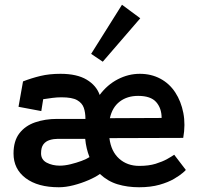

<svg xmlns="http://www.w3.org/2000/svg" viewBox="-20 -769 841 809"><path d="M77 -426Q113 -440 150.5 -449Q188 -458 235 -458Q304 -458 345 -433.5Q386 -409 400 -369Q432 -412 476.5 -435Q521 -458 569 -458Q617 -458 655.5 -437.5Q694 -417 718.5 -379.5Q743 -342 752.5 -293Q762 -244 752 -188L441 -187Q448 -131 482 -100.5Q516 -70 567 -70Q607 -70 636 -79Q665 -88 684.5 -99Q704 -110 714 -117L763 -53Q763 -52 750.5 -41Q738 -30 713.5 -15.5Q689 -1 652 9.5Q615 20 566 20Q517 20 475.5 7.5Q434 -5 401 -36Q383 -23 353 -10Q323 3 290 11.5Q257 20 228 20Q139 20 88 -18.5Q37 -57 37 -122Q37 -175 61.5 -207Q86 -239 128 -253.5Q170 -268 221 -268H340Q340 -295 333 -315Q326 -335 305 -347Q284 -359 239 -359Q220 -359 201 -356.5Q182 -354 162 -351L154 -301L58 -319ZM224 -184Q206 -184 189.5 -179Q173 -174 163 -161Q153 -148 153 -123Q153 -96 177 -83.5Q201 -71 232 -71Q253 -71 277.5 -77Q302 -83 323.5 -91Q345 -99 357 -107Q350 -125 345.5 -144Q341 -163 339 -184ZM661 -272Q661 -313 638 -339Q615 -365 562 -365Q516 -365 484.5 -341Q453 -317 443 -271ZM494 -749 571 -692 413 -509 364 -542Z"/></svg>

Font: Podkova
Style: Bold
Weight: 700
Designer: Ilya Yudin
Foundry: Cyreal (www.cyreal.org)
Version: Version 2.102; ttfautohint (v1.8.1.43-b0c9)